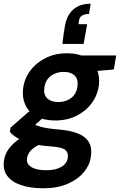

<svg xmlns="http://www.w3.org/2000/svg" viewBox="-43 -794 644 1031"><path d="M189 217Q120 217 70 200Q20 183 -4 150.5Q-28 118 -22 71Q-18 35 5 4Q28 -27 67.5 -52.5Q107 -78 162 -96L200 -29Q152 -14 128.5 8Q105 30 102 57Q99 77 111.5 91.5Q124 106 148 113Q172 120 206 120Q256 120 286.5 102Q317 84 321 53Q325 27 308.5 12Q292 -3 239 -7Q190 -10 152.5 -18Q115 -26 87.5 -36Q60 -46 40.5 -59Q21 -72 10 -86L14 -109L140 -219L218 -189L85 -68L132 -130Q141 -125 152 -121Q163 -117 178.5 -112.5Q194 -108 218.5 -104.5Q243 -101 279 -98Q343 -92 382 -74.5Q421 -57 436.5 -26.5Q452 4 445 47Q440 90 408.5 129Q377 168 321.5 192.5Q266 217 189 217ZM253 -147Q192 -147 151 -170Q110 -193 92.5 -232Q75 -271 81 -319Q88 -372 119.5 -414.5Q151 -457 202 -482.5Q253 -508 316 -508Q378 -508 418.5 -484.5Q459 -461 476.5 -422.5Q494 -384 488 -336Q481 -283 449.5 -240Q418 -197 367.5 -172Q317 -147 253 -147ZM270 -246Q311 -246 339.5 -268Q368 -290 373 -331Q378 -369 357.5 -388.5Q337 -408 299 -408Q258 -408 229.5 -386Q201 -364 195 -323Q190 -285 211 -265.5Q232 -246 270 -246ZM380 -404 373 -496H581L568 -421ZM444 -774 435 -719Q412 -719 398 -710.5Q384 -702 381 -683L379 -664H425L406 -558H292Q295 -588 298.5 -610Q302 -632 306 -656Q316 -713 351 -743.5Q386 -774 444 -774Z"/></svg>

Font: DM Sans 36pt
Style: Bold Italic
Weight: 700
Italic angle: -10°
Designer: Colophon Foundry, Jonny Pinhorn
Foundry: Colophon Foundry
Version: Version 4.004;gftools[0.9.30]